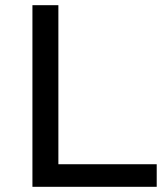

<svg xmlns="http://www.w3.org/2000/svg" viewBox="-20 -720 634 740"><path d="M584 0H105V-700H205V-87H584Z"/></svg>

Font: Argentum Novus
Style: Regular
Weight: 400
Designer: Julieta Ulanovsky
Foundry: Julieta Ulanovsky
Version: Version 7.20;July 27, 2021;FontCreator 13.0.0.2683 64-bit